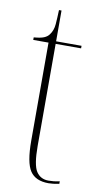

<svg xmlns="http://www.w3.org/2000/svg" viewBox="-79 -695 388 743"><g transform="rotate(10 114.5 -323.5)"><path d="M167 10Q116 10 94.5 -22.5Q73 -55 73 -141V-526H13V-536Q39 -538 52.5 -543.5Q66 -549 73 -559Q86 -576 88 -601Q90 -626 91 -657H101V-536H201V-526H101V-125Q101 -50 117.5 -25Q134 0 165 0Q176 0 185.5 -1Q195 -2 209 -5V5Q184 10 167 10Z"/></g></svg>

Font: Noto Serif Display ExtraCondensed Thin
Style: Regular
Weight: 100
Width: 2
Designer: Monotype Design Team
Foundry: Monotype Imaging Inc.
Version: Version 2.009